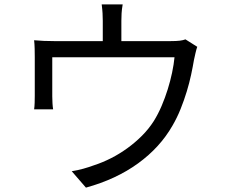

<svg xmlns="http://www.w3.org/2000/svg" viewBox="-20 -821 1040 878"><path d="M882 -607Q878 -596 874 -578.5Q870 -561 867 -547Q862 -517 854 -479.5Q846 -442 834 -402.5Q822 -363 806 -323Q790 -283 769 -247Q712 -147 611.5 -74Q511 -1 373 37L308 -38Q334 -42 361 -49.5Q388 -57 412 -66Q449 -78 487.5 -97.5Q526 -117 562 -143Q598 -169 629 -200Q660 -231 683 -267Q703 -299 719 -336.5Q735 -374 747 -412.5Q759 -451 767 -489Q775 -527 778 -559H219V-380Q219 -366 220 -349Q221 -332 223 -321H136Q138 -334 138.5 -352Q139 -370 139 -384V-560Q139 -576 138.5 -598Q138 -620 136 -637Q158 -635 180.5 -634Q203 -633 229 -633H450V-726Q450 -742 449 -760Q448 -778 445 -801H541Q537 -778 536 -760Q535 -742 535 -726V-633H759Q787 -633 802.5 -635Q818 -637 828 -641Z"/></svg>

Font: SpoqaHanSans-Regular
Style: Regular
Weight: 400
Designer: [Spoqa Han Sans] Dong-huui Kim \uAE40 \uB3D9 \uD718  Younghwa Kang \uAC15 \uC601 \uD654  [Noto Sans] Ryoko NISHIZUKA \u8
Foundry: Spoqa (http://www.spoqa-han-sans.com)
Version: Version 2.000